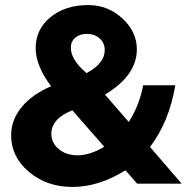

<svg xmlns="http://www.w3.org/2000/svg" viewBox="-20 -726 742 759"><path d="M183 -197Q183 -161 212.5 -136.5Q242 -112 286 -112Q336 -112 392 -146L266 -290Q183 -257 183 -197ZM323 -592Q295 -592 277.5 -577Q260 -562 260 -537Q260 -490 322 -437Q394 -475 394 -528Q394 -556 374 -574Q354 -592 323 -592ZM476 -53Q371 13 266 13Q165 13 94.5 -46.5Q24 -106 24 -191Q24 -252 65.5 -302.5Q107 -353 182 -385Q121 -466 121 -536Q121 -610 179.5 -658Q238 -706 329 -706Q406 -706 463.5 -653.5Q521 -601 521 -531Q521 -428 395 -352L489 -244Q530 -307 546 -389H673Q649 -245 573 -145L698 0H522Z"/></svg>

Font: Atkinson Hyperlegible Pro
Style: Bold
Weight: 700
Designer: Elliott Scott, Megan Eiswerth, Linus Boman, Theodore Petrosky, Jacob Perez
Foundry: Braille Institute
Version: Version 1.5.1